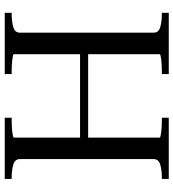

<svg xmlns="http://www.w3.org/2000/svg" viewBox="20 -770 750 831"><g transform="rotate(-90 395.5 -355.0)"><path d="M183 -384H608V-349H183ZM36 0V-30H42Q74 -30 98 -37Q122 -44 122 -66V-644Q122 -666 98 -673Q74 -680 42 -680H36V-710H301V-680H292Q279 -680 265.5 -679.5Q252 -679 240.5 -677.5Q229 -676 222 -674.5Q215 -673 215 -670V-40Q215 -37 222 -35.5Q229 -34 240.5 -32.5Q252 -31 265.5 -30.5Q279 -30 292 -30H301V0ZM490 0V-30H499Q512 -30 525.5 -30.5Q539 -31 550.5 -32.5Q562 -34 569 -35.5Q576 -37 576 -40V-670Q576 -673 569 -674.5Q562 -676 550.5 -677.5Q539 -679 525.5 -679.5Q512 -680 499 -680H490V-710H755V-680H749Q718 -680 693.5 -673Q669 -666 669 -644V-66Q669 -44 693 -37Q717 -30 749 -30H755V0Z"/></g></svg>

Font: Roboto Serif 144pt
Style: Regular
Weight: 400
Version: Version 1.008